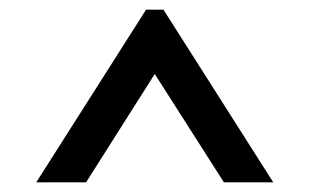

<svg xmlns="http://www.w3.org/2000/svg" viewBox="-20 -728 641 397"><path d="M545 -351H443L300 -575L158 -351H55L282 -708H318Z"/></svg>

Font: Tilda Sans Bold
Style: Regular
Weight: 700
Designer: ParaType Ltd
Foundry: ParaType Ltd
Version: Version 1.009